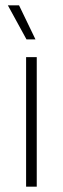

<svg xmlns="http://www.w3.org/2000/svg" viewBox="-20 -701 236 721"><path d="M118 0H78V-486.5H118ZM9.5 -681H51.5L113 -553.5V-553H79.5L9.5 -681Z"/></svg>

Font: Anek Devanagari Medium ExtraLight
Style: Regular
Weight: 250
Version: Version 1.003